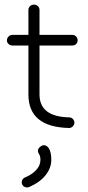

<svg xmlns="http://www.w3.org/2000/svg" viewBox="-20 -544 383 831"><path d="M293 -347H151V-135Q151 -39 279 -36Q289 -36 295.5 -29Q302 -22 302 -13Q302 -4 295 3Q288 10 279 10Q103 6 103 -135V-347H34Q24 -347 17 -353.5Q10 -360 10 -369Q10 -379 17 -386Q24 -393 34 -393H103V-501Q103 -511 110 -517.5Q117 -524 127 -524Q137 -524 144 -517.5Q151 -511 151 -501V-393H293Q303 -393 309.5 -386Q316 -379 316 -369Q316 -360 309.5 -353.5Q303 -347 293 -347ZM107 265Q99 269 89.5 266Q80 263 76 254Q72 246 75.5 237Q79 228 88 224Q118 212 136.5 192Q155 172 155 148Q155 131 148 121Q137 103 157 89Q175 77 191 97Q202 114 202 148Q202 183 177.5 214Q153 245 107 265Z"/></svg>

Font: Hoogli
Style: Regular
Weight: 400
Designer: Anand Singh Naorem
Foundry: Brand New Type
Version: Version 1.00 b007